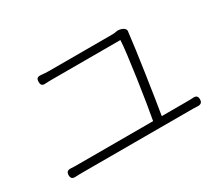

<svg xmlns="http://www.w3.org/2000/svg" viewBox="-105 -883 1189 1040"><g transform="rotate(-30 490.0 -363.0)"><path d="M393 -128H162C146 -128 130 -128 114 -129C93 -131 82 -124 82 -103C82 -82 93 -75 114 -77C130 -78 146 -78 162 -78H495H828C838 -78 854 -78 870 -77C891 -75 904 -82 904 -103C904 -124 894 -131 873 -129C859 -128 844 -128 828 -128H679C696 -227 739 -513 749 -607C749 -609 749 -610 750 -612C753 -624 748 -635 736 -641L729 -644C717 -649 704 -650 696 -648C688 -646 678 -645 668 -645C593 -645 314 -645 276 -645C257 -645 240 -646 224 -648C203 -650 194 -643 194 -622C194 -601 202 -594 223 -596C239 -597 256 -597 277 -597C314 -597 600 -597 691 -597C689 -526 644 -228 625 -128Z"/></g></svg>

Font: GenSenRounded2 TW L
Style: Regular
Weight: 300
Version: Version 2.100;PS 2.1;hotconv 16.6.51;makeotf.lib2.5.65220 DE